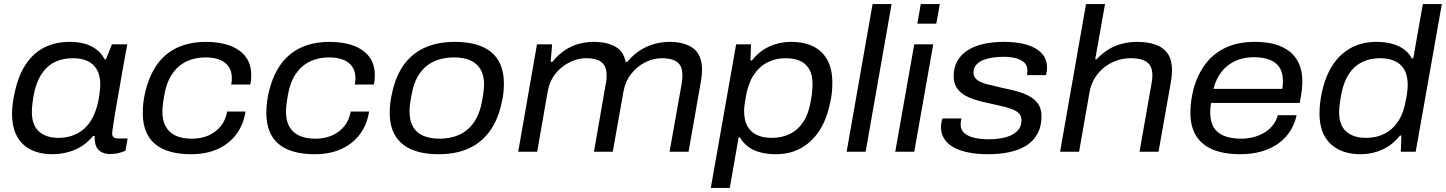

<svg xmlns="http://www.w3.org/2000/svg" viewBox="-20 -743 7079 940"><path d="M237 12Q175 12 130.5 -10.5Q86 -33 62.5 -77Q39 -121 39 -187Q39 -213 42.5 -238Q46 -263 52 -290Q70 -375 107.5 -430Q145 -485 199 -511.5Q253 -538 321 -538Q362 -538 394.5 -529Q427 -520 452 -501Q477 -482 492 -453H499L528 -526H603L581 -405Q574 -363 566.5 -320.5Q559 -278 552 -239Q545 -200 540 -168Q535 -136 532 -115.5Q529 -95 529 -90Q529 -78 536 -71.5Q543 -65 558 -65H605L594 -5Q584 0 564 5.5Q544 11 520 11Q490 11 471.5 -1.5Q453 -14 447 -37Q445 -46 444 -56Q443 -66 443 -77L436 -78Q399 -32 347.5 -10Q296 12 237 12ZM268 -68Q301 -68 332.5 -78.5Q364 -89 390 -111Q416 -133 434.5 -169Q453 -205 463 -256Q466 -274 467.5 -287Q469 -300 470 -310Q471 -320 471 -329Q471 -372 455 -401Q439 -430 409 -444Q379 -458 336 -458Q288 -458 249 -439.5Q210 -421 183 -380Q156 -339 144 -273Q141 -252 139 -238Q137 -224 136.5 -213.5Q136 -203 136 -194Q136 -131 170.5 -99.5Q205 -68 268 -68Z M916 12Q838 12 785 -10.5Q732 -33 705.5 -78Q679 -123 679 -191Q679 -219 682.5 -246Q686 -273 693 -300Q707 -356 732 -400.5Q757 -445 793.5 -475.5Q830 -506 879 -522Q928 -538 988 -538Q1057 -538 1107 -519Q1157 -500 1183.5 -464Q1210 -428 1210 -375Q1210 -364 1209 -352.5Q1208 -341 1205 -329H1112Q1114 -338 1114.5 -346Q1115 -354 1115 -361Q1115 -395 1099 -417.5Q1083 -440 1054 -451Q1025 -462 986 -462Q935 -462 893.5 -442.5Q852 -423 823.5 -381.5Q795 -340 784 -275Q781 -257 779 -243Q777 -229 776 -218.5Q775 -208 775 -197Q775 -151 792.5 -121.5Q810 -92 842 -78Q874 -64 919 -64Q964 -64 1000 -79.5Q1036 -95 1060.5 -125Q1085 -155 1092 -197H1182Q1172 -132 1136.5 -85Q1101 -38 1045 -13Q989 12 916 12Z M1521 12Q1443 12 1390 -10.5Q1337 -33 1310.5 -78Q1284 -123 1284 -191Q1284 -219 1287.5 -246Q1291 -273 1298 -300Q1312 -356 1337 -400.5Q1362 -445 1398.5 -475.5Q1435 -506 1484 -522Q1533 -538 1593 -538Q1662 -538 1712 -519Q1762 -500 1788.5 -464Q1815 -428 1815 -375Q1815 -364 1814 -352.5Q1813 -341 1810 -329H1717Q1719 -338 1719.5 -346Q1720 -354 1720 -361Q1720 -395 1704 -417.5Q1688 -440 1659 -451Q1630 -462 1591 -462Q1540 -462 1498.5 -442.5Q1457 -423 1428.5 -381.5Q1400 -340 1389 -275Q1386 -257 1384 -243Q1382 -229 1381 -218.5Q1380 -208 1380 -197Q1380 -151 1397.5 -121.5Q1415 -92 1447 -78Q1479 -64 1524 -64Q1569 -64 1605 -79.5Q1641 -95 1665.5 -125Q1690 -155 1697 -197H1787Q1777 -132 1741.5 -85Q1706 -38 1650 -13Q1594 12 1521 12Z M2128 12Q2050 12 1996.5 -10.5Q1943 -33 1915.5 -78Q1888 -123 1888 -192Q1888 -218 1891.5 -243.5Q1895 -269 1901 -294Q1920 -377 1961 -431Q2002 -485 2064 -511.5Q2126 -538 2206 -538Q2285 -538 2338.5 -515.5Q2392 -493 2419.5 -447.5Q2447 -402 2447 -333Q2447 -310 2444.5 -287Q2442 -264 2436 -240Q2418 -155 2376.5 -99Q2335 -43 2273 -15.5Q2211 12 2128 12ZM2132 -64Q2187 -64 2230 -84Q2273 -104 2301.5 -146Q2330 -188 2341 -253Q2345 -274 2346.5 -287.5Q2348 -301 2349 -311Q2350 -321 2350 -329Q2350 -375 2332 -404.5Q2314 -434 2281.5 -448Q2249 -462 2202 -462Q2147 -462 2104 -442Q2061 -422 2033 -381Q2005 -340 1994 -274Q1990 -253 1988 -239Q1986 -225 1985.5 -215.5Q1985 -206 1985 -197Q1985 -151 2002.5 -121.5Q2020 -92 2053 -78Q2086 -64 2132 -64Z M2517 0 2609 -526H2683L2676 -440H2684Q2714 -477 2747.5 -498.5Q2781 -520 2816.5 -529Q2852 -538 2886 -538Q2951 -538 2992 -515Q3033 -492 3043 -440H3051Q3082 -477 3116 -498Q3150 -519 3186 -528.5Q3222 -538 3257 -538Q3332 -538 3374.5 -506Q3417 -474 3417 -401Q3417 -388 3415.5 -373Q3414 -358 3411 -341L3351 0H3258L3317 -331Q3319 -343 3320 -354Q3321 -365 3321 -374Q3321 -408 3308 -426Q3295 -444 3272 -451Q3249 -458 3220 -458Q3179 -458 3139 -438Q3099 -418 3070 -381Q3041 -344 3032 -293L2980 0H2888L2945 -329Q2948 -342 2949 -352.5Q2950 -363 2950 -373Q2950 -407 2937 -425.5Q2924 -444 2901.5 -451Q2879 -458 2849 -458Q2809 -458 2768.5 -438Q2728 -418 2699 -381.5Q2670 -345 2661 -293L2610 0Z M3460 177 3584 -526H3657L3654 -447H3661Q3699 -494 3748 -516Q3797 -538 3852 -538Q3917 -538 3962 -515.5Q4007 -493 4031 -448.5Q4055 -404 4055 -338Q4055 -314 4052.5 -288Q4050 -262 4043 -235Q4026 -154 3989 -99.5Q3952 -45 3899 -16.5Q3846 12 3779 12Q3739 12 3704.5 3.5Q3670 -5 3644.5 -23.5Q3619 -42 3603 -70H3596L3553 177ZM3758 -68Q3808 -68 3847.5 -87.5Q3887 -107 3913.5 -147.5Q3940 -188 3950 -252Q3954 -273 3955.5 -287.5Q3957 -302 3957.5 -312.5Q3958 -323 3958 -332Q3958 -376 3942 -404Q3926 -432 3897 -445Q3868 -458 3827 -458Q3777 -458 3737 -437.5Q3697 -417 3670 -376Q3643 -335 3632 -272Q3629 -254 3627 -241.5Q3625 -229 3624 -219Q3623 -209 3623 -200Q3623 -152 3640.5 -123Q3658 -94 3688.5 -81Q3719 -68 3758 -68Z M4125 0 4252 -723H4345L4218 0Z M4471 -627 4488 -723H4581L4564 -627ZM4363 0 4456 -526H4549L4456 0Z M4817 12Q4764 12 4721.5 3.5Q4679 -5 4649 -21.5Q4619 -38 4603 -63Q4587 -88 4587 -120Q4587 -131 4589 -142.5Q4591 -154 4594 -163H4687Q4686 -157 4684.5 -149.5Q4683 -142 4683 -135Q4683 -107 4701.5 -91Q4720 -75 4752 -68Q4784 -61 4821 -61Q4853 -61 4881.5 -66Q4910 -71 4932.5 -82Q4955 -93 4968 -110.5Q4981 -128 4981 -154Q4981 -175 4969 -187.5Q4957 -200 4935 -208.5Q4913 -217 4883.5 -223.5Q4854 -230 4820 -238Q4784 -245 4753 -255Q4722 -265 4698.5 -279.5Q4675 -294 4662 -316.5Q4649 -339 4649 -370Q4649 -411 4666 -442.5Q4683 -474 4715.5 -495.5Q4748 -517 4793.5 -527.5Q4839 -538 4896 -538Q4944 -538 4983 -530Q5022 -522 5049.5 -506Q5077 -490 5091.5 -467Q5106 -444 5106 -414Q5106 -403 5104.5 -393.5Q5103 -384 5101 -375H5008Q5009 -381 5009.5 -386.5Q5010 -392 5010 -397Q5010 -423 4994 -437.5Q4978 -452 4951.5 -458.5Q4925 -465 4893 -465Q4868 -465 4842.5 -461.5Q4817 -458 4795 -449.5Q4773 -441 4759.5 -425.5Q4746 -410 4746 -388Q4746 -364 4765.5 -350.5Q4785 -337 4817 -329.5Q4849 -322 4886 -313Q4921 -306 4955 -297Q4989 -288 5017 -273.5Q5045 -259 5062 -235Q5079 -211 5079 -174Q5079 -125 5060 -89.5Q5041 -54 5006.5 -31.5Q4972 -9 4923.5 1.5Q4875 12 4817 12Z M5170 0 5297 -723H5390L5342 -453H5349Q5378 -484 5410.5 -503Q5443 -522 5478 -530Q5513 -538 5547 -538Q5600 -538 5638.5 -524Q5677 -510 5697.5 -479.5Q5718 -449 5718 -399Q5718 -386 5716.5 -370.5Q5715 -355 5712 -339L5652 0H5559L5617 -330Q5619 -342 5620.5 -352.5Q5622 -363 5622 -372Q5622 -407 5608.5 -425.5Q5595 -444 5570.5 -451Q5546 -458 5514 -458Q5481 -458 5448.5 -447Q5416 -436 5388 -414.5Q5360 -393 5340.5 -362Q5321 -331 5314 -291L5263 0Z M6052 12Q5973 12 5918.5 -10.5Q5864 -33 5836 -78Q5808 -123 5808 -191Q5808 -223 5812.5 -253Q5817 -283 5824 -310Q5844 -381 5883.5 -432Q5923 -483 5982.5 -510.5Q6042 -538 6123 -538Q6202 -538 6254 -514.5Q6306 -491 6331 -448Q6356 -405 6356 -345Q6356 -327 6353.5 -302.5Q6351 -278 6343 -239H5909Q5907 -226 5906 -215Q5905 -204 5905 -194Q5905 -147 5923 -118.5Q5941 -90 5975 -77Q6009 -64 6057 -64Q6089 -64 6118.5 -72Q6148 -80 6171.5 -94.5Q6195 -109 6212 -130.5Q6229 -152 6236 -179H6328Q6319 -137 6297 -102Q6275 -67 6240 -41.5Q6205 -16 6157.5 -2Q6110 12 6052 12ZM5921 -308H6258Q6260 -319 6260.5 -329Q6261 -339 6261 -348Q6261 -389 6243 -414.5Q6225 -440 6193 -451.5Q6161 -463 6119 -463Q6070 -463 6030 -445.5Q5990 -428 5962 -393.5Q5934 -359 5921 -308Z M6643 12Q6578 12 6532.5 -11.5Q6487 -35 6463.5 -79.5Q6440 -124 6440 -188Q6440 -212 6443 -238Q6446 -264 6452 -292Q6465 -352 6489 -398Q6513 -444 6547 -475Q6581 -506 6623.5 -522Q6666 -538 6718 -538Q6758 -538 6792 -529.5Q6826 -521 6851.5 -503Q6877 -485 6892 -457H6899L6946 -723H7039L6911 0H6838L6841 -79H6834Q6797 -33 6747.5 -10.5Q6698 12 6643 12ZM6668 -68Q6719 -68 6759 -88.5Q6799 -109 6826 -150.5Q6853 -192 6863 -254Q6867 -272 6868.5 -285Q6870 -298 6871 -308Q6872 -318 6872 -326Q6872 -374 6854.5 -403Q6837 -432 6807 -445Q6777 -458 6738 -458Q6687 -458 6648.5 -439Q6610 -420 6585 -382.5Q6560 -345 6548 -288Q6544 -267 6541.5 -251Q6539 -235 6537.5 -221Q6536 -207 6536 -195Q6536 -130 6571 -99Q6606 -68 6668 -68Z"/></svg>

Font: Archivo SemiExpanded
Style: Italic
Weight: 400
Width: 6
Italic angle: -10°
Designer: Hector Gatti
Foundry: Omnibus-Type
Version: Version 2.001